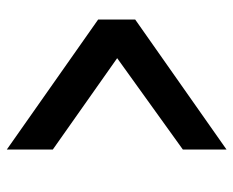

<svg xmlns="http://www.w3.org/2000/svg" viewBox="-82 -644 699 576"><g transform="rotate(90 268.0 -355.5)"><path d="M38 -300V-411L428 -685V-554L154 -357L428 -164V-26Z"/></g></svg>

Font: SpoqaHanSans-Bold
Style: Regular
Weight: 700
Designer: [Spoqa Han Sans] Dong-huui Kim \uAE40 \uB3D9 \uD718   [Noto Sans] Ryoko NISHIZUKA \u897F \u585A \u6DBC \u5B50  (kana & i
Foundry: Spoqa (http://www.spoqa-han-sans.com)
Version: Version 2.000